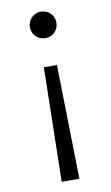

<svg xmlns="http://www.w3.org/2000/svg" viewBox="-84 -571 472 813"><g transform="rotate(-10 152.0 -164.5)"><path d="M179.7 -293 189.9 197.8H113.8L123.5 -293ZM209 -470.2Q209 -458.5 204.6 -448Q200.2 -437.5 192.4 -429.7Q184.6 -421.9 174.1 -417.5Q163.6 -413.1 151.9 -413.1Q140.1 -413.1 129.6 -417.5Q119.1 -421.9 111.3 -429.7Q103.5 -437.5 99.1 -448Q94.7 -458.5 94.7 -470.2Q94.7 -481.9 99.1 -492.4Q103.5 -502.9 111.3 -510.7Q119.1 -518.6 129.6 -522.9Q140.1 -527.3 151.9 -527.3Q163.6 -527.3 174.1 -522.9Q184.6 -518.6 192.4 -510.7Q200.2 -502.9 204.6 -492.4Q209 -481.9 209 -470.2Z"/></g></svg>

Font: Proza Libre
Style: Light
Weight: 300
Designer: Jasper de Waard
Foundry: Jasper de Waard
Version: Version 1.000; ttfautohint (v1.4.1.8-43bc)